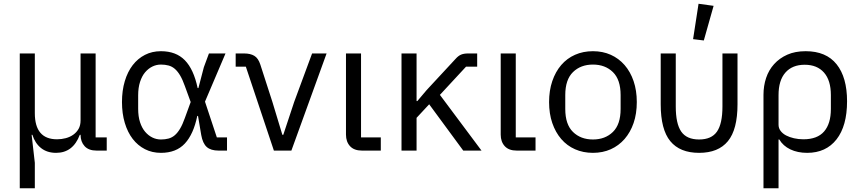

<svg xmlns="http://www.w3.org/2000/svg" viewBox="-20 -800 4570 1020"><path d="M85 200V-516H165V-199Q165 -60 283 -60Q307 -60 329.5 -66Q352 -72 369.5 -84.5Q387 -97 397.5 -115.5Q408 -134 408 -160V-516H488V-70H547V0H493Q451 0 429.5 -23.5Q408 -47 408 -84H404Q368 12 278 12Q230 12 198 -13.5Q166 -39 152 -84H148L165 65V200Z M1186 0H1141Q1100 0 1078.5 -19Q1057 -38 1049 -83L1032 -184H1028Q1008 -87 962 -37.5Q916 12 835 12Q788 12 750 -7.5Q712 -27 685 -62Q658 -97 643 -147Q628 -197 628 -258Q628 -319 643 -369Q658 -419 685 -454Q712 -489 750 -508.5Q788 -528 835 -528Q915 -528 962 -480Q1009 -432 1030 -332H1034L1063 -443L1090 -516H1178L1069 -260L1132 -70H1186ZM835 -59Q857 -59 875.5 -64Q894 -69 909 -82Q924 -95 937 -117Q950 -139 962 -173L993 -258L962 -343Q950 -377 937 -399Q924 -421 909 -434Q894 -447 875.5 -452Q857 -457 835 -457Q811 -457 789.5 -446.5Q768 -436 751 -416Q734 -396 724 -365Q714 -334 714 -294V-222Q714 -181 724 -150.5Q734 -120 751 -100Q768 -80 789.5 -69.5Q811 -59 835 -59Z M1435 0 1286 -446H1232V-516H1277Q1310 -516 1331 -503.5Q1352 -491 1363 -457L1427 -259L1480 -84H1485L1543 -259L1638 -516H1715L1528 0Z M2003 0H1903Q1861 0 1839.5 -23.5Q1818 -47 1818 -85V-516H1898V-70H2003Z M2260 -246 2193 -174V0H2113V-516H2193V-263H2197L2247 -322L2400 -487Q2415 -504 2430 -510Q2445 -516 2466 -516H2515V-446H2456L2317 -296L2538 0H2441Z M2825 0H2725Q2683 0 2661.5 -23.5Q2640 -47 2640 -85V-516H2720V-70H2825Z M2897 0ZM3130 12Q3078 12 3035 -7Q2992 -26 2961.5 -61.5Q2931 -97 2914 -146.5Q2897 -196 2897 -258Q2897 -319 2914 -369Q2931 -419 2961.5 -454.5Q2992 -490 3035 -509Q3078 -528 3130 -528Q3182 -528 3224.5 -509Q3267 -490 3298 -454.5Q3329 -419 3346 -369Q3363 -319 3363 -258Q3363 -196 3346 -146.5Q3329 -97 3298 -61.5Q3267 -26 3224.5 -7Q3182 12 3130 12ZM3130 -59Q3195 -59 3236 -99Q3277 -139 3277 -221V-295Q3277 -377 3236 -417Q3195 -457 3130 -457Q3065 -457 3024 -417Q2983 -377 2983 -295V-221Q2983 -139 3024 -99Q3065 -59 3130 -59Z M3490 0ZM3570 -234Q3570 -143 3599 -101Q3628 -59 3694 -59Q3760 -59 3789 -101Q3818 -143 3818 -234V-516H3898V-246Q3898 -112 3847 -50Q3796 12 3694 12Q3592 12 3541 -50Q3490 -112 3490 -246V-516H3570ZM3719 -585 3662 -592 3691 -780 3771 -769Z M4036 -296Q4036 -344 4050 -386Q4064 -428 4092.5 -459.5Q4121 -491 4162.5 -509.5Q4204 -528 4260 -528Q4369 -528 4424.5 -458.5Q4480 -389 4480 -262Q4480 -131 4424 -59.5Q4368 12 4268 12Q4217 12 4178.5 -6.5Q4140 -25 4120 -59H4116V200H4036ZM4248 -60Q4322 -60 4358 -101.5Q4394 -143 4394 -221V-295Q4394 -373 4357.5 -414.5Q4321 -456 4255 -456Q4189 -456 4152.5 -414.5Q4116 -373 4116 -295V-137Q4116 -119 4127 -104.5Q4138 -90 4156 -80.5Q4174 -71 4198 -65.5Q4222 -60 4248 -60Z"/></svg>

Font: Aneliza
Style: Regular
Weight: 400
Designer: Mike Abbink, Paul van der Laan, Pieter van Rosmalen
Foundry: Bold Monday
Version: Version 3.001;September 8, 2019;FontCreator 11.5.0.2425 64-b